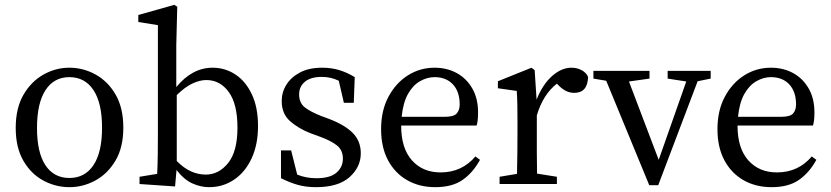

<svg xmlns="http://www.w3.org/2000/svg" viewBox="-20 -761 3437 794"><path d="M267 13Q210 13 159 -14.5Q108 -42 76.5 -96.5Q45 -151 45 -232Q45 -314 77 -369Q109 -424 159.5 -452.5Q210 -481 267 -481Q324 -481 375 -453Q426 -425 458 -370Q490 -315 490 -233Q490 -152 458 -97.5Q426 -43 375 -15Q324 13 267 13ZM267 -25Q331 -25 366.5 -78Q402 -131 402 -233Q402 -335 366.5 -388.5Q331 -442 267 -442Q203 -442 168 -388Q133 -334 133 -232Q133 -130 168 -77.5Q203 -25 267 -25Z M557 0V-30L630 -42Q632 -81 632.5 -128.5Q633 -176 633 -211V-657L552 -670V-699L701 -741L713 -733L709 -574V-401Q775 -481 859 -481Q911 -481 953.5 -453Q996 -425 1021.5 -371Q1047 -317 1047 -240Q1047 -163 1020.5 -106Q994 -49 948 -18Q902 13 845 13Q810 13 775.5 -2.5Q741 -18 710 -58L704 10ZM833 -430Q807 -430 776.5 -416Q746 -402 711 -368V-95Q741 -65 770.5 -52Q800 -39 831 -39Q885 -39 923.5 -87Q962 -135 962 -233Q962 -331 926 -380.5Q890 -430 833 -430Z M1287 13Q1245 13 1211.5 3.5Q1178 -6 1142 -24V-139H1184L1209 -39Q1245 -24 1289 -24Q1345 -24 1371.5 -47Q1398 -70 1398 -105Q1398 -140 1373.5 -159.5Q1349 -179 1305 -195L1264 -210Q1213 -230 1179 -260.5Q1145 -291 1145 -343Q1145 -380 1164.5 -411Q1184 -442 1221 -461.5Q1258 -481 1312 -481Q1351 -481 1383.5 -471Q1416 -461 1447 -442L1443 -336H1402L1381 -427Q1365 -435 1347.5 -439Q1330 -443 1311 -443Q1265 -443 1241 -423Q1217 -403 1217 -371Q1217 -336 1240 -317.5Q1263 -299 1309 -281L1339 -270Q1405 -245 1438.5 -211.5Q1472 -178 1472 -127Q1472 -70 1425.5 -28.5Q1379 13 1287 13Z M1777 -442Q1747 -442 1717.5 -425.5Q1688 -409 1667.5 -373Q1647 -337 1641 -278H1820Q1857 -278 1869 -292Q1881 -306 1881 -329Q1881 -382 1853 -412Q1825 -442 1777 -442ZM1780 13Q1714 13 1663.5 -16Q1613 -45 1584.5 -98.5Q1556 -152 1556 -227Q1556 -304 1586.5 -361Q1617 -418 1667 -449.5Q1717 -481 1777 -481Q1828 -481 1868.5 -459Q1909 -437 1933 -395.5Q1957 -354 1957 -296Q1957 -260 1951 -242H1639V-241Q1639 -148 1683.5 -98Q1728 -48 1802 -48Q1890 -48 1946 -114L1965 -100Q1936 -47 1893 -17Q1850 13 1780 13Z M2046 0V-30L2118 -42Q2119 -80 2119.5 -128Q2120 -176 2120 -211V-258Q2120 -299 2119.5 -326.5Q2119 -354 2117 -385L2039 -396V-425L2178 -481L2191 -471L2199 -349Q2224 -412 2263 -446.5Q2302 -481 2343 -481Q2366 -481 2385 -471Q2404 -461 2412 -443Q2410 -377 2355 -377Q2338 -377 2323.5 -383.5Q2309 -390 2295 -403L2283 -415Q2226 -371 2200 -284V-211Q2200 -176 2200 -128.5Q2200 -81 2201 -43L2283 -30V0Z M2741 -436V-468H2919V-436L2865 -425L2702 5H2665L2487 -427L2434 -436V-468H2666V-436L2581 -424L2704 -100L2818 -424Z M3168 -442Q3138 -442 3108.5 -425.5Q3079 -409 3058.5 -373Q3038 -337 3032 -278H3211Q3248 -278 3260 -292Q3272 -306 3272 -329Q3272 -382 3244 -412Q3216 -442 3168 -442ZM3171 13Q3105 13 3054.5 -16Q3004 -45 2975.5 -98.5Q2947 -152 2947 -227Q2947 -304 2977.5 -361Q3008 -418 3058 -449.5Q3108 -481 3168 -481Q3219 -481 3259.5 -459Q3300 -437 3324 -395.5Q3348 -354 3348 -296Q3348 -260 3342 -242H3030V-241Q3030 -148 3074.5 -98Q3119 -48 3193 -48Q3281 -48 3337 -114L3356 -100Q3327 -47 3284 -17Q3241 13 3171 13Z"/></svg>

Font: Source Serif 4 Subhead
Style: Regular
Weight: 400
Designer: Frank Grießhammer
Foundry: Adobe Systems Incorporated
Version: Version 4.004;hotconv 1.0.117;makeotfexe 2.5.65602